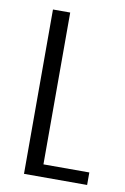

<svg xmlns="http://www.w3.org/2000/svg" viewBox="-72 -635 441 680"><g transform="rotate(10 148.5 -295.5)"><path d="M63 0V-591H125V-45H290V0Z"/></g></svg>

Font: Alumni Sans Thin
Style: Regular
Weight: 400
Version: Version 1.018